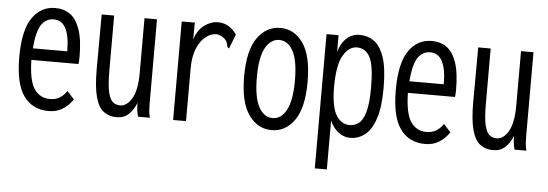

<svg xmlns="http://www.w3.org/2000/svg" viewBox="-45 -595 2539 889"><g transform="rotate(5 1225.0 -150.5)"><path d="M190 10Q115 10 74 -46.5Q33 -103 33 -227Q33 -352 73 -410Q113 -468 180 -468Q220 -468 249 -447.5Q278 -427 294.5 -379.5Q311 -332 311 -251Q311 -235 309 -219H90Q92 -122 118.5 -84Q145 -46 191 -46Q218 -46 236.5 -57.5Q255 -69 269 -90L302 -54Q282 -24 254 -7Q226 10 190 10ZM92 -273H252Q252 -415 177 -415Q142 -415 120.5 -384.5Q99 -354 92 -273Z M506 11Q471 11 446 -7.5Q421 -26 408 -72.5Q395 -119 395 -202L396 -457H454V-202Q454 -132 462.5 -98.5Q471 -65 485.5 -55Q500 -45 518 -45Q549 -45 572 -84Q595 -123 595 -205V-457H653V-71Q653 -53 654 -35.5Q655 -18 660 0H605Q600 -17 598.5 -32Q597 -47 597 -64Q584 -30 561.5 -9.5Q539 11 506 11Z M768 -457H829L828 -378Q842 -423 872.5 -445.5Q903 -468 936 -468Q989 -468 1023 -418L1001 -362L998 -352L991 -355Q987 -363 985.5 -372.5Q984 -382 973 -394Q952 -412 932 -412Q908 -412 884 -393.5Q860 -375 844 -337.5Q828 -300 828 -242V1H768Z M1226 8Q1161 8 1119.5 -50.5Q1078 -109 1078 -229Q1078 -350 1119.5 -408.5Q1161 -467 1226 -467Q1291 -467 1332 -408.5Q1373 -350 1373 -229Q1373 -109 1332 -50.5Q1291 8 1226 8ZM1226 -48Q1266 -48 1290 -93Q1314 -138 1314 -230Q1314 -323 1290 -367Q1266 -411 1226 -411Q1186 -411 1161.5 -367Q1137 -323 1137 -230Q1137 -138 1161 -93Q1185 -48 1226 -48Z M1441 167V-457H1497V-379Q1508 -420 1534 -443.5Q1560 -467 1594 -467Q1631 -467 1660.5 -447Q1690 -427 1708 -376Q1726 -325 1726 -232Q1726 -142 1708 -88.5Q1690 -35 1659.5 -11.5Q1629 12 1592 12Q1562 12 1537 -7Q1512 -26 1497 -60V167ZM1584 -47Q1606 -47 1625 -60Q1644 -73 1656 -112.5Q1668 -152 1668 -229Q1668 -330 1648 -368.5Q1628 -407 1589 -408Q1551 -409 1524 -364.5Q1497 -320 1497 -213Q1498 -123 1521.5 -85Q1545 -47 1584 -47Z M1940 10Q1865 10 1824 -46.5Q1783 -103 1783 -227Q1783 -352 1823 -410Q1863 -468 1930 -468Q1970 -468 1999 -447.5Q2028 -427 2044.5 -379.5Q2061 -332 2061 -251Q2061 -235 2059 -219H1840Q1842 -122 1868.5 -84Q1895 -46 1941 -46Q1968 -46 1986.5 -57.5Q2005 -69 2019 -90L2052 -54Q2032 -24 2004 -7Q1976 10 1940 10ZM1842 -273H2002Q2002 -415 1927 -415Q1892 -415 1870.5 -384.5Q1849 -354 1842 -273Z M2256 11Q2221 11 2196 -7.5Q2171 -26 2158 -72.5Q2145 -119 2145 -202L2146 -457H2204V-202Q2204 -132 2212.5 -98.5Q2221 -65 2235.5 -55Q2250 -45 2268 -45Q2299 -45 2322 -84Q2345 -123 2345 -205V-457H2403V-71Q2403 -53 2404 -35.5Q2405 -18 2410 0H2355Q2350 -17 2348.5 -32Q2347 -47 2347 -64Q2334 -30 2311.5 -9.5Q2289 11 2256 11Z"/></g></svg>

Font: Inconsolata ExtraCondensed
Style: Regular
Weight: 400
Width: 2
Monospace: yes
Designer: Raph Levien, Cyreal, Brenton Simpson
Foundry: Raph Levien, Cyreal, Google
Version: Version 3.000; ttfautohint (v1.8.2.53-6de2)